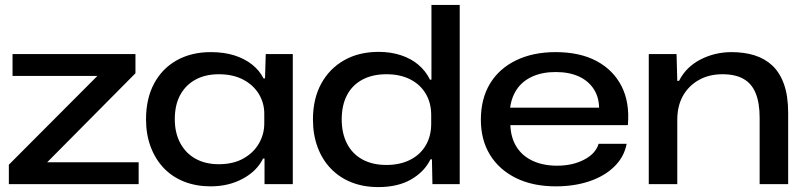

<svg xmlns="http://www.w3.org/2000/svg" viewBox="-20 -749 3270 781"><path d="M16 0V-79L376 -440H31V-529H531V-451L172 -89H544V0Z M837 9Q778 9 729.5 -10Q681 -29 646.5 -65Q612 -101 593 -151.5Q574 -202 574 -264Q574 -348 607 -409.5Q640 -471 699.5 -504Q759 -537 837 -537Q892 -537 934 -523.5Q976 -510 1006 -486Q1036 -462 1052 -430H1058L1061 -529H1171V0H1056V-104H1050Q1025 -53 967.5 -22Q910 9 837 9ZM870 -81Q928 -81 969.5 -104Q1011 -127 1033 -165Q1055 -203 1055 -247V-287Q1055 -330 1033 -366.5Q1011 -403 969.5 -425Q928 -447 870 -447Q816 -447 776 -425.5Q736 -404 713.5 -363.5Q691 -323 691 -264Q691 -208 713.5 -166.5Q736 -125 776 -103Q816 -81 870 -81Z M1519 12Q1459 12 1410.5 -7Q1362 -26 1326.5 -62.5Q1291 -99 1272 -150Q1253 -201 1253 -263Q1253 -347 1286.5 -408.5Q1320 -470 1380 -504Q1440 -538 1520 -538Q1569 -538 1610.5 -524.5Q1652 -511 1682 -485.5Q1712 -460 1729 -425H1735V-729H1850V0H1739L1737 -101H1731Q1707 -51 1653 -19.5Q1599 12 1519 12ZM1552 -78Q1607 -78 1648.5 -99Q1690 -120 1712 -158Q1734 -196 1734 -245V-281Q1734 -330 1712 -367.5Q1690 -405 1649 -426Q1608 -447 1552 -447Q1495 -447 1454 -425Q1413 -403 1391.5 -362Q1370 -321 1370 -263Q1370 -207 1391.5 -165Q1413 -123 1454 -100.5Q1495 -78 1552 -78Z M2241 9Q2147 9 2078.5 -25Q2010 -59 1973 -119.5Q1936 -180 1936 -262Q1936 -347 1973 -408.5Q2010 -470 2079 -503.5Q2148 -537 2240 -537Q2339 -537 2407 -500.5Q2475 -464 2508.5 -398Q2542 -332 2534 -240H2056Q2058 -188 2081.5 -151Q2105 -114 2147.5 -94.5Q2190 -75 2246 -75Q2309 -75 2356 -99.5Q2403 -124 2415 -164H2529Q2519 -111 2479.5 -72Q2440 -33 2378.5 -12Q2317 9 2241 9ZM2054 -301 2048 -311H2425L2417 -302Q2418 -351 2396 -385.5Q2374 -420 2334.5 -438Q2295 -456 2240 -456Q2185 -456 2144 -437Q2103 -418 2080.5 -383Q2058 -348 2054 -301Z M2619 0V-529H2732L2735 -420H2742Q2771 -477 2829.5 -507Q2888 -537 2956 -537Q3007 -537 3049 -524Q3091 -511 3121.5 -482.5Q3152 -454 3169 -406.5Q3186 -359 3186 -290V0H3070V-270Q3070 -330 3054 -369.5Q3038 -409 3004.5 -428Q2971 -447 2919 -447Q2864 -447 2822.5 -423.5Q2781 -400 2758 -359Q2735 -318 2735 -262V0Z"/></svg>

Font: Mona Sans Expanded Medium
Style: Regular
Weight: 500
Width: 7
Designer: Deni Anggara
Foundry: GitHub
Version: Version 2.000